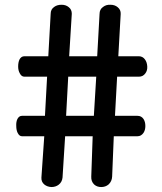

<svg xmlns="http://www.w3.org/2000/svg" viewBox="-20 -753 665 790"><path d="M376 -437.5 366.2 -276.4H252L260.7 -437.5ZM178.7 -521.5H80.1Q67.4 -521.5 60.5 -508.8Q54.7 -497.1 54.7 -479.5Q54.7 -462.9 61.5 -451.2Q68.4 -437.5 80.1 -437.5H173.8L165 -276.4H70.3Q58.6 -276.4 51.8 -263.7Q45.9 -252 46.9 -234.4Q46.9 -217.8 52.7 -206.1Q59.6 -192.4 70.3 -192.4H162.1L150.4 -22.5Q149.4 -4.9 162.1 5.9Q173.8 15.6 191.4 16.6Q209 16.6 221.7 6.8Q235.4 -3.9 237.3 -22.5L248 -192.4H361.3L355.5 -26.4Q354.5 -6.8 367.2 5.9Q378.9 16.6 396.5 16.6Q414.1 16.6 426.8 5.9Q440.4 -6.8 441.4 -26.4L448.2 -192.4H545.9Q560.5 -192.4 570.3 -206.1Q578.1 -217.8 578.1 -234.4Q578.1 -252 570.3 -263.7Q561.5 -276.4 545.9 -276.4H453.1L461.9 -437.5H551.8Q568.4 -437.5 578.1 -451.2Q586.9 -462.9 585.9 -479.5Q585 -497.1 576.2 -508.8Q566.4 -521.5 551.8 -521.5H466.8L476.6 -695.3Q477.5 -712.9 463.9 -723.6Q452.1 -733.4 434.6 -733.4Q417 -734.4 404.3 -724.6Q389.6 -714.8 389.6 -695.3L379.9 -521.5H264.6L275.4 -696.3Q275.4 -713.9 262.7 -723.6Q251 -733.4 233.4 -733.4Q214.8 -733.4 203.1 -724.6Q188.5 -714.8 188.5 -696.3Z"/></svg>

Font: Gungsuh
Style: Regular
Weight: 400
Version: Version 2.21